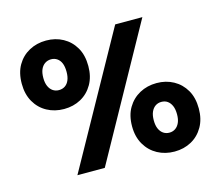

<svg xmlns="http://www.w3.org/2000/svg" viewBox="-102 -845 1136 989"><g transform="rotate(-15 465.5 -350.0)"><path d="M197 0 586 -700H731L343 0ZM713 12Q663 12 622.5 -10Q582 -32 558 -73Q534 -114 534 -170Q534 -228 558 -268.5Q582 -309 622.5 -331Q663 -353 713 -353Q763 -353 803 -331Q843 -309 866.5 -268.5Q890 -228 890 -170Q890 -114 866.5 -73Q843 -32 803 -10Q763 12 713 12ZM712 -89Q730 -89 744 -98.5Q758 -108 766 -126Q774 -144 774 -170Q774 -198 766 -216Q758 -234 744.5 -243.5Q731 -253 712 -253Q694 -253 680 -243.5Q666 -234 658 -216Q650 -198 650 -171Q650 -144 658 -126Q666 -108 680 -98.5Q694 -89 712 -89ZM220 -347Q170 -347 129.5 -369Q89 -391 65.5 -432Q42 -473 42 -529Q42 -587 65.5 -627.5Q89 -668 129.5 -690Q170 -712 220 -712Q270 -712 310 -690Q350 -668 373.5 -627.5Q397 -587 397 -529Q397 -473 373.5 -432Q350 -391 310 -369Q270 -347 220 -347ZM219 -448Q238 -448 252 -457.5Q266 -467 273.5 -485Q281 -503 281 -529Q281 -557 273.5 -575Q266 -593 252 -602.5Q238 -612 220 -612Q202 -612 187.5 -602.5Q173 -593 165 -575Q157 -557 157 -529Q157 -503 165 -485Q173 -467 187 -457.5Q201 -448 219 -448Z"/></g></svg>

Font: DM Sans 17pt Black
Style: Regular
Weight: 900
Version: Version 4.004;gftools[0.9.30]